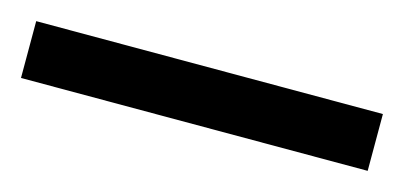

<svg xmlns="http://www.w3.org/2000/svg" viewBox="-28 13 467 222"><g transform="rotate(15 205.5 124.0)"><path d="M-2 90H413V158H-2Z"/></g></svg>

Font: malayalam25
Style: Book
Weight: 400
Designer: Jelle Bosma - Monotype Design Team
Foundry: Monotype Imaging Inc.
Version: Version 2.003